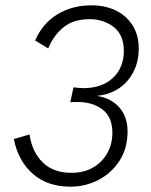

<svg xmlns="http://www.w3.org/2000/svg" viewBox="-20 -691 567 721"><path d="M244 10Q158 10 103 -38.5Q48 -87 32 -169L91 -186Q100 -121 140 -81.5Q180 -42 248 -42Q296 -42 330.5 -62.5Q365 -83 383.5 -117Q402 -151 402 -192Q402 -251 365.5 -279.5Q329 -308 271 -308Q264 -308 258 -308Q252 -308 244 -307L256 -363Q267 -362 275.5 -361Q284 -360 292 -360Q340 -360 374 -377.5Q408 -395 426.5 -426.5Q445 -458 445 -500Q445 -560 407 -589.5Q369 -619 317 -619Q256 -619 218.5 -588.5Q181 -558 161 -509L112 -539Q139 -602 194.5 -636.5Q250 -671 324 -671Q375 -671 415 -651.5Q455 -632 478 -595.5Q501 -559 501 -509Q501 -459 480.5 -420Q460 -381 425.5 -358.5Q391 -336 349 -332L348 -330Q398 -322 428.5 -287Q459 -252 459 -198Q459 -134 429 -87.5Q399 -41 350 -15.5Q301 10 244 10Z"/></svg>

Font: Kantumruy Pro Light
Style: Italic
Weight: 300
Italic angle: -13°
Version: Version 1.002